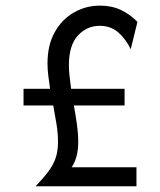

<svg xmlns="http://www.w3.org/2000/svg" viewBox="-20 -653 561 673"><path d="M104.9 0Q132.6 -29.2 149.7 -52.1Q166.7 -75 175 -99Q183.3 -122.9 183.3 -156.2Q183.3 -185.4 178.1 -217.7Q172.9 -250 166.7 -283.3H62.5V-341.7H155.6Q152.1 -365.3 149.3 -387.5Q146.5 -409.7 146.5 -430.6Q146.5 -494.4 171.5 -539.6Q196.5 -584.7 238.5 -609Q280.6 -633.3 330.6 -633.3Q371.5 -633.3 403.8 -618.1Q436.1 -602.8 461.8 -576.4L438.2 -480.6Q420.8 -516.7 394.4 -539.6Q368.1 -562.5 329.2 -562.5Q284.7 -562.5 253.1 -528.5Q221.5 -494.4 221.5 -424.3Q221.5 -406.2 224 -385.1Q226.4 -363.9 229.2 -341.7H416.7V-283.3H238.9Q245.1 -249.3 249.7 -217Q254.2 -184.7 254.2 -156.9Q254.2 -127.1 248.3 -105.2Q242.4 -83.3 231.2 -66.7H458.3V0Z"/></svg>

Font: co2trust
Style: Regular
Weight: 400
Designer: Kristian Moeller
Foundry: Dicotype
Version: Version 1.000